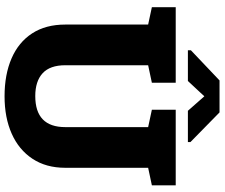

<svg xmlns="http://www.w3.org/2000/svg" viewBox="-88 -848 946 809"><g transform="rotate(90 384.5 -443.0)"><path d="M385.3 10.3Q293.5 10.3 225.3 -19.3Q157.2 -48.8 120.1 -106Q83 -163.1 83 -245.6V-594.7L9.8 -610.4V-710.9H328.1V-610.4L254.4 -594.7V-245.6Q254.4 -181.2 288.1 -150.1Q321.8 -119.1 384.3 -119.1Q515.1 -119.1 515.1 -245.6V-594.7L441.9 -610.4V-710.9H760.3V-610.4L686.5 -594.7V-245.6Q686.5 -164.6 648.4 -107.2Q610.4 -49.8 542.7 -19.8Q475.1 10.3 385.3 10.3ZM191.4 -762.2V-774.9L318.4 -895.5H453.1L578.1 -772.9V-762.2H446.3L385.3 -831.5L320.8 -762.2Z"/></g></svg>

Font: Roboto Slab Black
Style: Regular
Weight: 900
Designer: Google
Version: Version 2.000; ttfautohint (v1.8.1.43-b0c9)